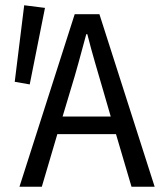

<svg xmlns="http://www.w3.org/2000/svg" viewBox="-20 -710 640 730"><path d="M248 -367 218 -267H401L372 -367Q356 -422 341.5 -471.5Q327 -521 312 -580H308Q292 -521 278.5 -471.5Q265 -422 248 -367ZM54 0 264 -656H358L568 0H480L421 -200H198L139 0ZM93 -389 36 -399 72 -690 151 -680Z"/></svg>

Font: SauceCodePro NFM
Style: Regular
Weight: 400
Monospace: yes
Designer: Paul D. Hunt, Teo Tuominen
Foundry: Adobe
Version: Version 2.042;hotconv 1.1.0;makeotfexe 2.6.0;Nerd Fonts 3.3.